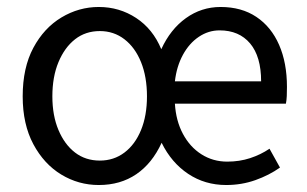

<svg xmlns="http://www.w3.org/2000/svg" viewBox="-20 -518 879 550"><path d="M263 12Q205 12 155.5 -18Q106 -48 75.5 -105Q45 -162 45 -242Q45 -324 75.5 -381Q106 -438 156 -468Q206 -498 263 -498Q322 -498 370 -466.5Q418 -435 442 -377Q468 -434 512.5 -466Q557 -498 612 -498Q672 -498 714.5 -469.5Q757 -441 779.5 -389.5Q802 -338 802 -269Q802 -255 801.5 -243Q801 -231 799 -221H481Q484 -172 504 -134.5Q524 -97 557 -76Q590 -55 631 -55Q666 -55 696.5 -65Q727 -75 752 -92L782 -38Q751 -16 711.5 -2Q672 12 628 12Q567 12 519 -20Q471 -52 443 -109Q416 -50 370.5 -19Q325 12 263 12ZM266 -58Q306 -58 336.5 -81Q367 -104 384 -145.5Q401 -187 401 -242Q401 -298 384 -340Q367 -382 336.5 -405.5Q306 -429 266 -429Q225 -429 195 -405.5Q165 -382 147.5 -340Q130 -298 130 -242Q130 -187 147.5 -145.5Q165 -104 195 -81Q225 -58 266 -58ZM481 -285H728Q728 -356 696.5 -393.5Q665 -431 609 -431Q577 -431 549.5 -412.5Q522 -394 504 -361Q486 -328 481 -285Z"/></svg>

Font: Source Sans 3 ExtraLight
Style: Regular
Weight: 400
Version: Version 3.052;hotconv 1.1.0;makeotfexe 2.6.0